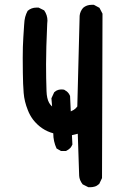

<svg xmlns="http://www.w3.org/2000/svg" viewBox="-20 -774 540 804"><path d="M255.9 -141.6H235.4L216.8 -152.3Q203.1 -182.6 203.1 -214.8Q203.1 -215.8 203.1 -215.8Q152.3 -229.5 118.2 -273.4Q104.5 -292 96.7 -312.5Q82 -348.6 79.1 -384.8Q76.2 -420.9 75.7 -467.8Q75.2 -514.6 75.2 -531.2Q75.2 -581.1 77.6 -616.2Q80.1 -651.4 81.1 -670.4Q82 -689.5 85.4 -702.6Q88.9 -715.8 95.7 -728.5Q111.3 -742.2 132.8 -742.2Q135.7 -742.2 141.6 -742.2L165 -730.5Q178.7 -710.9 178.7 -687.5Q178.7 -681.6 177.7 -674.8Q172.9 -569.3 172.9 -505.9Q172.9 -445.3 174.8 -392.6Q175.8 -361.3 185.5 -343.8Q190.4 -335 198.2 -328.1L195.3 -362.3L207 -387.7Q215.8 -395.5 223.6 -397.5Q231.4 -399.4 236.3 -399.4Q245.1 -399.4 248 -398.4Q251 -397.5 252.9 -395.5Q266.6 -388.7 273.4 -372.1L276.4 -307.6Q290 -313.5 295.9 -319.3Q301.8 -325.2 303.7 -328.1L313.5 -708Q315.4 -726.6 328.1 -741.2Q342.8 -753.9 364.3 -753.9Q367.2 -753.9 373 -753.9L396.5 -741.2L409.2 -716.8L407.2 -28.3L395.5 -3.9Q385.7 4.9 376.5 7.3Q367.2 9.8 361.3 9.8Q355.5 9.8 349.6 9.8L326.2 -2Q312.5 -19.5 311.5 -38.1L305.7 -213.9L281.2 -208L283.2 -168.9Q278.3 -158.2 274.4 -154.3Q266.6 -146.5 255.9 -141.6Z"/></svg>

Font: JasonHandwriting2
Style: SemiBold
Weight: 600
Version: Version 1.04.7